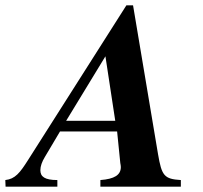

<svg xmlns="http://www.w3.org/2000/svg" viewBox="-77 -703 764 723"><path d="M604 0V-25C541 -29 532 -41 518 -123L424 -683H399L29 -101C-2 -52 -20 -29 -57 -25L-56 0H139V-25C91 -25 75 -38 75 -62C75 -77 81 -94 92 -112L149 -208H364L376 -89C377 -83 378 -79 378 -74C378 -44 354 -29 301 -25V0ZM357 -248H172L320 -491Z"/></svg>

Font: STIXGeneral
Style: Bold Italic
Weight: 700
Italic angle: -16.33°
Designer: MicroPress Inc., with final additions and corrections provided by Coen Hoffman, Elsevier (retired)
Version: Version 1.1.0